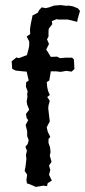

<svg xmlns="http://www.w3.org/2000/svg" viewBox="-20 -729 335 756"><path d="M151 2 121 7 101 -2 86 -7 84 -21 87 -41 77 -56 80 -70 84 -103 82 -118 86 -136 80 -151 89 -162 93 -177 87 -193V-212L81 -237L91 -256L85 -264L82 -280L95 -297L87 -317L85 -330L88 -347L87 -359L89 -369L82 -388L83 -405L93 -412L85 -447L71 -448L52 -450L42 -451L28 -458L26 -488L45 -503L54 -500L86 -512L93 -538L95 -550V-566L85 -585L99 -595L98 -613L100 -627L102 -639L106 -657L108 -668L129 -679L134 -689L144 -700L160 -697L173 -700L193 -707L219 -709L242 -706L250 -707L267 -704L287 -696L295 -686L286 -655L284 -643L247 -652H207L204 -654L184 -646L186 -634L172 -616L171 -606V-585L165 -574L173 -556L162 -534L171 -520L180 -505L205 -506L216 -500L239 -502H264L271 -495L273 -457L262 -447L241 -450L219 -446L202 -448H180L178 -435L174 -412L164 -406L166 -386L169 -372L176 -355L166 -347L176 -332L171 -314L170 -302L174 -267L176 -251L164 -228L168 -210L178 -190L171 -182V-166L177 -149L179 -130L176 -116L183 -92L173 -77L178 -60L173 -41L184 -18L168 -8L165 4Z"/></svg>

Font: Winky Rough Light
Style: Regular
Weight: 300
Designer: Simon Atzbach
Foundry: typofactur
Version: Version 1.206; ttfautohint (v1.8.4.7-5d5b)